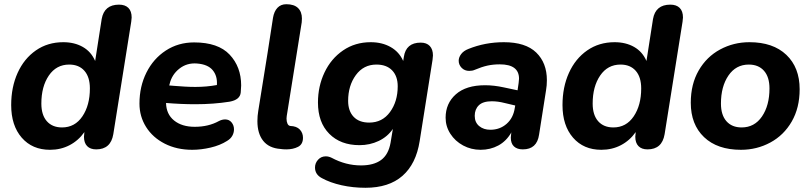

<svg xmlns="http://www.w3.org/2000/svg" viewBox="-20 -700 3844 910"><path d="M33 -202Q33 -287 63.5 -354.5Q94 -422 150 -461Q206 -500 280 -500Q333 -500 372.5 -477.5Q412 -455 431 -411L462 -610Q474 -678 544 -678Q573 -678 588.5 -662.5Q604 -647 604 -617Q603 -607 602 -597L517 -64Q505 8 436 8Q408 8 393 -7.5Q378 -23 378 -52Q378 -58 380 -74Q352 -34 310 -12Q268 10 217 10Q133 10 83 -47.5Q33 -105 33 -202ZM406 -281Q406 -335 380 -364.5Q354 -394 308 -394Q247 -394 211.5 -342Q176 -290 176 -209Q176 -155 202 -125.5Q228 -96 274 -96Q335 -96 370.5 -148.5Q406 -201 406 -281Z M641 -209Q641 -290 674 -356Q707 -422 766 -460.5Q825 -499 900 -499Q1014 -499 1068.5 -441Q1123 -383 1123 -295Q1123 -284 1121 -262Q1118 -227 1068 -218Q992 -206 906 -206Q838 -206 767 -212Q768 -159 805 -129Q842 -99 903 -99Q968 -99 1017 -126Q1032 -134 1047 -134Q1066 -134 1077.5 -120Q1089 -106 1089 -87Q1089 -71 1081 -56.5Q1073 -42 1056 -32Q1023 -11 978 -0.5Q933 10 891 10Q818 10 761 -19Q704 -48 672.5 -98Q641 -148 641 -209ZM806 -293Q831 -291 856 -289.5Q881 -288 906 -288Q959 -288 1008 -297Q1011 -340 988 -367.5Q965 -395 914 -399Q866 -403 830 -374.5Q794 -346 784 -302L782 -295Z M1337 8Q1321 8 1309 6Q1255 2 1227.5 -32.5Q1200 -67 1200 -126Q1200 -151 1204 -174L1248 -448L1274 -616Q1279 -646 1295 -663Q1311 -680 1337 -680Q1374 -680 1392.5 -662Q1411 -644 1411 -612Q1411 -600 1410 -594L1339 -150Q1338 -146 1338 -138Q1338 -124 1342.5 -114Q1347 -104 1356 -103Q1386 -102 1401 -86Q1416 -70 1416 -47Q1416 -16 1392.5 -4Q1369 8 1337 8Z M1505 144Q1473 127 1473 94Q1473 73 1487.5 57Q1502 41 1524 41Q1538 41 1552 48Q1619 84 1691 84Q1751 84 1786 58.5Q1821 33 1831 -23L1842 -89Q1817 -52 1775 -32Q1733 -12 1684 -12Q1594 -12 1540.5 -66Q1487 -120 1487 -214Q1487 -291 1518 -356.5Q1549 -422 1606 -461Q1663 -500 1737 -500Q1791 -500 1831.5 -477Q1872 -454 1891 -411L1894 -430Q1904 -498 1974 -498Q2002 -498 2017 -482Q2032 -466 2032 -437Q2032 -430 2030 -416L1969 -31Q1952 77 1887.5 133.5Q1823 190 1712 190Q1653 190 1599 178Q1545 166 1505 144ZM1865 -291Q1865 -339 1838.5 -366.5Q1812 -394 1764 -394Q1703 -394 1666.5 -344Q1630 -294 1630 -222Q1630 -174 1656 -146.5Q1682 -119 1730 -119Q1792 -119 1828.5 -169Q1865 -219 1865 -291Z M2092 -142Q2092 -210 2140.5 -253Q2189 -296 2279 -296Q2321 -296 2367 -286L2433 -272L2438 -306Q2440 -320 2440 -327Q2440 -395 2349 -395Q2317 -395 2290 -389Q2263 -383 2230 -369Q2219 -364 2204 -364Q2182 -364 2168 -378.5Q2154 -393 2154 -412Q2154 -428 2165.5 -443.5Q2177 -459 2200 -468Q2279 -500 2368 -500Q2471 -500 2521.5 -451Q2572 -402 2572 -320Q2572 -295 2568 -272L2535 -62Q2525 8 2458 8Q2431 8 2416 -6Q2401 -20 2401 -48Q2402 -59 2403 -69L2404 -73Q2380 -31 2342 -10.5Q2304 10 2258 10Q2213 10 2175 -10.5Q2137 -31 2114.5 -66Q2092 -101 2092 -142ZM2304 -85Q2349 -85 2381 -113Q2413 -141 2420 -189L2422 -200L2371 -212Q2340 -220 2311 -220Q2269 -220 2249.5 -201Q2230 -182 2230 -151Q2230 -120 2251 -102.5Q2272 -85 2304 -85Z M2646 -202Q2646 -287 2676.5 -354.5Q2707 -422 2763 -461Q2819 -500 2893 -500Q2946 -500 2985.5 -477.5Q3025 -455 3044 -411L3075 -610Q3087 -678 3157 -678Q3186 -678 3201.5 -662.5Q3217 -647 3217 -617Q3216 -607 3215 -597L3130 -64Q3118 8 3049 8Q3021 8 3006 -7.5Q2991 -23 2991 -52Q2991 -58 2993 -74Q2965 -34 2923 -12Q2881 10 2830 10Q2746 10 2696 -47.5Q2646 -105 2646 -202ZM3019 -281Q3019 -335 2993 -364.5Q2967 -394 2921 -394Q2860 -394 2824.5 -342Q2789 -290 2789 -209Q2789 -155 2815 -125.5Q2841 -96 2887 -96Q2948 -96 2983.5 -148.5Q3019 -201 3019 -281Z M3254 -213Q3254 -301 3291.5 -366Q3329 -431 3393 -465.5Q3457 -500 3532 -500Q3644 -500 3707 -440Q3770 -380 3770 -277Q3770 -189 3732.5 -124Q3695 -59 3631 -24.5Q3567 10 3492 10Q3380 10 3317 -50Q3254 -110 3254 -213ZM3627 -281Q3627 -335 3601 -364.5Q3575 -394 3529 -394Q3468 -394 3432.5 -342Q3397 -290 3397 -209Q3397 -155 3423 -125.5Q3449 -96 3495 -96Q3556 -96 3591.5 -148Q3627 -200 3627 -281Z"/></svg>

Font: SN Pro Bold
Style: Bold Italic
Weight: 700
Italic angle: -9°
Designer: Tobias Whetton
Foundry: Supernotes
Version: Version 1.003